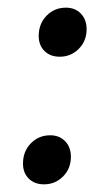

<svg xmlns="http://www.w3.org/2000/svg" viewBox="-20 -485 267 501"><path d="M81 -391Q81 -423 101.5 -444Q122 -465 152 -465Q176 -465 191 -449.5Q206 -434 206 -409Q206 -378 185.5 -357.5Q165 -337 136 -337Q111 -337 96 -352Q81 -367 81 -391ZM40 -58Q40 -90 60.5 -111Q81 -132 111 -132Q135 -132 150 -116.5Q165 -101 165 -76Q165 -45 144.5 -24.5Q124 -4 95 -4Q70 -4 55 -19Q40 -34 40 -58Z"/></svg>

Font: Barlow Condensed Medium
Style: Italic
Weight: 500
Width: 3
Italic angle: -7°
Designer: Jeremy Tribby
Foundry: Tribby Type
Version: Version 1.408